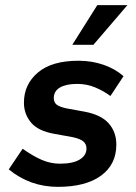

<svg xmlns="http://www.w3.org/2000/svg" viewBox="-20 -716 530 746"><path d="M205 10Q151 10 103 -7Q55 -24 14 -58L68 -138Q109 -109 143 -94.5Q177 -80 213 -80Q263 -80 289.5 -96Q316 -112 316 -139Q316 -155 305 -165.5Q294 -176 263 -183L191 -196Q128 -207 100.5 -240Q73 -273 73 -317Q73 -388 127 -434Q181 -480 285 -480Q336 -480 381.5 -464.5Q427 -449 460 -420L409 -343Q382 -363 349.5 -376.5Q317 -390 280 -390Q237 -390 213 -376Q189 -362 189 -335Q189 -319 199.5 -310Q210 -301 238 -295L309 -282Q373 -270 402.5 -236.5Q432 -203 432 -154Q432 -77 372.5 -33.5Q313 10 205 10ZM261 -542 358 -696H475L343 -542Z"/></svg>

Font: Gantari SemiBold
Style: Italic
Weight: 600
Italic angle: -10°
Designer: Anugrah Pasau
Foundry: Lafontype
Version: Version 1.000